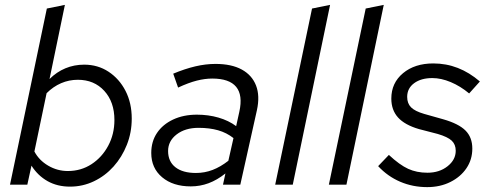

<svg xmlns="http://www.w3.org/2000/svg" viewBox="-20 -757 2010 787"><path d="M267 8Q215 8 175 -14.5Q135 -37 109 -78L92 0H21L172 -722L246 -737L183 -433Q212 -462 248 -477Q284 -492 325 -492Q381 -492 425 -463Q469 -434 494.5 -384.5Q520 -335 520 -271Q520 -214 500 -163.5Q480 -113 445.5 -74.5Q411 -36 365 -14Q319 8 267 8ZM258 -56Q312 -56 355 -84Q398 -112 423.5 -159.5Q449 -207 449 -265Q449 -339 407.5 -384.5Q366 -430 299 -430Q263 -430 230.5 -416Q198 -402 171 -375L121 -136Q140 -100 177.5 -78Q215 -56 258 -56Z M762 7Q689 7 644.5 -30.5Q600 -68 600 -130Q600 -177 623.5 -212Q647 -247 689.5 -267Q732 -287 787 -287Q834 -287 875.5 -275Q917 -263 948 -240L961 -299Q976 -367 948 -401Q920 -435 850 -435Q820 -435 786.5 -426.5Q753 -418 710 -398L690 -455Q738 -475 780.5 -485Q823 -495 863 -495Q929 -495 971 -472Q1013 -449 1029.5 -406.5Q1046 -364 1033 -305L965 0H894L904 -46Q870 -19 835 -6Q800 7 762 7ZM783 -48Q819 -48 851.5 -60.5Q884 -73 916 -98L937 -191Q909 -213 874 -223Q839 -233 794 -233Q739 -233 704 -206Q669 -179 669 -138Q669 -95 699 -71.5Q729 -48 783 -48Z M1108 0 1259 -722 1333 -737 1180 0Z M1328 0 1479 -722 1553 -737 1400 0Z M1731 10Q1672 10 1620.5 -12Q1569 -34 1530 -76L1574 -122Q1618 -81 1653 -65Q1688 -49 1732 -49Q1781 -49 1814.5 -75.5Q1848 -102 1848 -139Q1848 -165 1831.5 -180.5Q1815 -196 1774 -208L1697 -228Q1639 -245 1611.5 -275.5Q1584 -306 1584 -353Q1584 -417 1632 -457Q1680 -497 1756 -497Q1809 -497 1856.5 -478.5Q1904 -460 1947 -423L1903 -374Q1867 -404 1827.5 -420.5Q1788 -437 1752 -437Q1706 -437 1677.5 -416Q1649 -395 1649 -360Q1649 -333 1665 -317Q1681 -301 1719 -290L1797 -268Q1860 -250 1888 -222Q1916 -194 1916 -148Q1916 -103 1892 -67.5Q1868 -32 1826 -11Q1784 10 1731 10Z"/></svg>

Font: Red Hat Text
Style: Italic
Weight: 400
Italic angle: -12°
Designer: Pentagram, MCKL
Foundry: Pentagram, MCKL
Version: Version 1.023